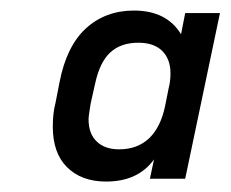

<svg xmlns="http://www.w3.org/2000/svg" viewBox="-20 -768 437 364"><path d="M106.9 -451.2Q80.1 -478 80.1 -527.8Q80.1 -553.7 85 -571.8L92.8 -611.8Q106 -680.2 142.6 -713.9Q179.7 -748 233.9 -748Q295.9 -748 323.2 -703.1L331.1 -743.2H397L331.1 -429.2H264.2L272 -465.8Q241.7 -423.8 181.2 -423.8Q134.3 -423.8 106.9 -451.2ZM263.2 -506.3Q284.7 -527.3 293 -566.9L299.8 -601.1Q303.2 -613.8 303.2 -628.9Q303.2 -655.8 287.6 -671.4Q272 -687 242.2 -687Q209 -687 189 -668.5Q168.9 -649.9 160.2 -608.9L151.9 -571.8Q147.9 -548.3 147.9 -542Q147.9 -514.2 163.6 -499.5Q178.7 -484.9 206.1 -484.9Q240.7 -484.9 263.2 -506.3ZM20 -700.2Z"/></svg>

Font: D-DIN Exp
Style: DINExp-Italic
Weight: 400
Width: 7
Italic angle: -12°
Designer: Charles Nix
Foundry: Datto Inc.
Version: Version 1.00